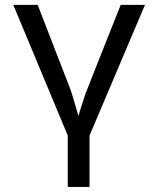

<svg xmlns="http://www.w3.org/2000/svg" viewBox="-20 -548 640 776"><path d="M341.8 0V207.5H253.9V0L33.7 -528.3H132.3L263.2 -190.4Q271.5 -169.4 296.9 -79.6L314 -134.3Q319.8 -152.8 324.5 -166.3Q329.1 -179.7 467.8 -528.3H565.9Z"/></svg>

Font: Cousine
Style: Regular
Weight: 400
Monospace: yes
Designer: Steve Matteson
Foundry: Monotype Imaging Inc.
Version: Version 1.21